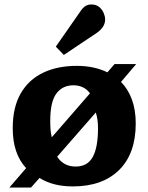

<svg xmlns="http://www.w3.org/2000/svg" viewBox="-20 -821 664 860"><path d="M22 19 97 -68Q37 -132 37 -247Q37 -340 72.5 -402Q108 -464 172.5 -495Q237 -526 324 -526Q402 -526 461 -497L493 -534H590L522 -454Q553 -423 570.5 -376Q588 -329 588 -268Q588 -133 513.5 -59.5Q439 14 306 14Q217 14 157 -24L119 19ZM212 -206 383 -403Q369 -422 350 -430.5Q331 -439 309 -439Q260 -439 232.5 -402Q205 -365 205 -279Q205 -258 206.5 -240Q208 -222 212 -206ZM319 -75Q372 -75 395.5 -118Q419 -161 419 -247Q419 -288 409 -317L236 -119Q265 -75 319 -75ZM266 -575 230 -612 340 -770Q352 -788 363.5 -794.5Q375 -801 389 -801Q411 -801 424.5 -789.5Q438 -778 444.5 -762.5Q451 -747 451 -734Q451 -700 414 -674Z"/></svg>

Font: Literata
Style: Bold
Weight: 700
Designer: Latin by Veronika Burian and Jose Scaglione. Greek by Irene Vlachou. Cyrillic by Vera Evstafieva.
Foundry: TypeTogether
Version: Version 3.103; ttfautohint (v1.8.4.7-5d5b);gftools[0.9.29]